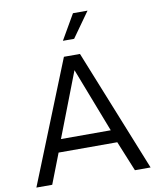

<svg xmlns="http://www.w3.org/2000/svg" viewBox="-104 -1081 958 1161"><g transform="rotate(-10 374.5 -500.0)"><path d="M404.8 -846.2H335.9L424.8 -1000H514.2ZM553.2 -185.1H192.9L121.1 0H23.9L325.2 -750H423.8L725.1 0H628.9ZM526.9 -263.2 374 -659.2 221.2 -263.2Z"/></g></svg>

Font: ø
Style: ø
Weight: 400
Designer: Samuel Oakes
Foundry: Samuel Oakes
Version: Version 1.000;PS 001.000;hotconv 1.0.88;makeotf.lib2.5.64775